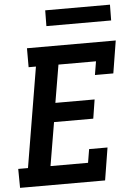

<svg xmlns="http://www.w3.org/2000/svg" viewBox="-61 -973 722 1019"><g transform="rotate(-5 300.0 -463.5)"><path d="M4 0 3 -101H55L144 -634H105V-735H578L550 -562H452L464 -634H264L230 -433H439L423 -332H214L175 -101H375L387 -173H485L457 0ZM218 -843 219 -927H564L563 -843Z"/></g></svg>

Font: Iosevka HT Extended
Style: Bold Italic
Weight: 700
Width: 7
Italic angle: -9°
Monospace: yes
Designer: Belleve Invis
Foundry: Belleve Invis
Version: Version 32.3.0; ttfautohint (v1.8.4)